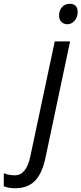

<svg xmlns="http://www.w3.org/2000/svg" viewBox="-146 -754 430 1014"><path d="M-65.9 240.2Q-99.6 240.2 -126 230V161.1Q-96.2 171.9 -67.9 171.9Q-6.8 171.9 14.2 71.8L143.1 -535.2H224.1L94.2 79.1Q76.7 162.6 38.3 201.4Q0 240.2 -65.9 240.2ZM166 -671.9Q166 -699.2 181.6 -716.6Q197.3 -733.9 222.2 -733.9Q264.2 -733.9 264.2 -689.9Q264.2 -663.1 247.8 -644.5Q231.4 -626 210 -626Q191.4 -626 178.7 -637.9Q166 -649.9 166 -671.9Z"/></svg>

Font: CAA NEO Sans
Style: Italic
Weight: 400
Italic angle: -12°
Version: Version 1.10